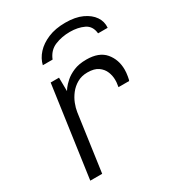

<svg xmlns="http://www.w3.org/2000/svg" viewBox="-176 -832 853 936"><g transform="rotate(-30 251.0 -364.0)"><path d="M56 0 128 -511H175L176 -435Q176 -436 185.5 -449Q195 -462 214 -479Q233 -496 262.5 -508.5Q292 -521 334 -521Q405 -521 438.5 -481.5Q472 -442 472 -385Q472 -368 468.5 -348Q465 -328 463 -326H403Q406 -342 406.5 -350.5Q407 -359 407 -365Q407 -388 398 -410.5Q389 -433 367.5 -448.5Q346 -464 307 -464Q274 -464 249 -449.5Q224 -435 207 -413Q190 -391 180.5 -366.5Q171 -342 168 -321L123 0ZM137 -603Q145 -637 170.5 -665Q196 -693 237.5 -710.5Q279 -728 335 -728Q391 -728 429 -710.5Q467 -693 486 -665Q505 -637 502 -603H448Q444 -646 410.5 -662Q377 -678 332 -678Q286 -678 247.5 -662Q209 -646 192 -603Z"/></g></svg>

Font: Chivo Medium ExtraLight
Style: Italic
Weight: 250
Italic angle: -8.05°
Version: Version 2.002